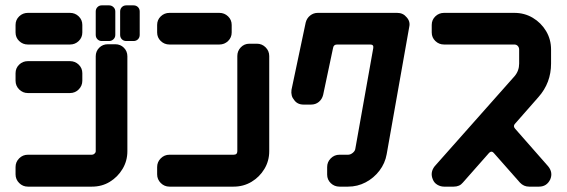

<svg xmlns="http://www.w3.org/2000/svg" viewBox="-20 -696 2116 716"><path d="M501 -566Q501 -556 494.5 -549.5Q488 -543 478 -543H451Q441 -543 434.5 -549.5Q428 -556 428 -566V-653Q428 -663 434.5 -669.5Q441 -676 451 -676H478Q488 -676 494.5 -669.5Q501 -663 501 -653ZM410 -566Q410 -556 403 -549.5Q396 -543 387 -543H359Q350 -543 343.5 -549.5Q337 -556 337 -566V-653Q337 -663 343.5 -669.5Q350 -676 359 -676H387Q396 -676 403 -669.5Q410 -663 410 -653ZM287 -575Q287 -556 273.5 -543Q260 -530 241 -530H84Q65 -530 51.5 -543Q38 -556 38 -575V-603Q38 -622 51.5 -635Q65 -648 84 -648H241Q260 -648 273.5 -635Q287 -622 287 -603ZM455 -132Q455 -96 437 -66Q419 -36 389.5 -18Q360 0 323 0H84Q65 0 51.5 -13.5Q38 -27 38 -46V-73Q38 -92 51.5 -105.5Q65 -119 84 -119H323Q328 -119 332.5 -123Q337 -127 337 -132V-486Q337 -505 350 -518Q363 -531 382 -531H410Q429 -531 442 -518Q455 -505 455 -486ZM287 -395Q287 -376 273.5 -362.5Q260 -349 241 -349H84Q65 -349 51.5 -362.5Q38 -376 38 -395V-423Q38 -442 51.5 -455Q65 -468 84 -468H241Q260 -468 273.5 -455Q287 -442 287 -423Z M844 -575Q844 -556 830.5 -543Q817 -530 798 -530H612Q593 -530 579.5 -543Q566 -556 566 -575V-603Q566 -622 579.5 -635Q593 -648 612 -648H798Q817 -648 830.5 -635Q844 -622 844 -603ZM984 -132Q984 -96 966 -66Q948 -36 918 -18Q888 0 851 0H612Q593 0 579.5 -13.5Q566 -27 566 -46V-73Q566 -92 579.5 -105.5Q593 -119 612 -119H851Q865 -119 865 -132V-487Q865 -506 878 -519.5Q891 -533 910 -533H938Q957 -533 970.5 -519.5Q984 -506 984 -487Z M1506 -595 1422 -121Q1416 -87 1395 -59.5Q1374 -32 1343.5 -16Q1313 0 1278 0H1246Q1227 0 1213.5 -13Q1200 -26 1200 -45V-73Q1200 -92 1213.5 -105.5Q1227 -119 1246 -119H1278Q1287 -119 1295.5 -126Q1304 -133 1305 -141L1372 -517Q1374 -530 1361 -530H1237Q1224 -530 1222 -517L1185 -342Q1181 -326 1169 -316Q1157 -306 1140 -306H1112Q1089 -306 1077 -323Q1064 -338 1067 -361L1120 -612Q1124 -628 1136.5 -638Q1149 -648 1165 -648H1461Q1483 -648 1496 -632Q1511 -616 1506 -595Z M2035 -459Q2035 -387 1988 -334L1901 -235Q1892 -226 1901 -216L2024 -76Q2043 -53 2032 -27Q2019 0 1990 0H1953Q1933 0 1919 -15L1821 -126Q1813 -135 1804 -126L1706 -15Q1694 0 1672 0H1636Q1623 0 1611 -7Q1599 -14 1594 -27Q1583 -53 1601 -76L1899 -412Q1916 -432 1916 -459V-511Q1916 -519 1911 -524.5Q1906 -530 1898 -530H1636Q1617 -530 1603.5 -543Q1590 -556 1590 -575V-603Q1590 -622 1603.5 -635Q1617 -648 1636 -648H1898Q1936 -648 1967 -629.5Q1998 -611 2016.5 -580Q2035 -549 2035 -511Z"/></svg>

Font: Monomaniac One
Style: Regular
Weight: 400
Version: Version 1.000; ttfautohint (v1.8.3)